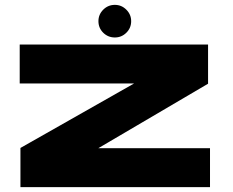

<svg xmlns="http://www.w3.org/2000/svg" viewBox="-20 -769 956 789"><path d="M64 0V-161L531 -426H61V-586H835V-425L384 -160H843V0ZM452 -615Q424 -615 404.2 -634.5Q384.5 -654 384.5 -682Q384.5 -709.5 404.2 -729.2Q424 -749 452 -749Q479.5 -749 499.2 -729.2Q519 -709.5 519 -682Q519 -654 499.2 -634.5Q479.5 -615 452 -615Z"/></svg>

Font: Anybody UltraExpanded ExtraBold
Style: Regular
Weight: 800
Width: 9
Designer: Tyler Finck
Foundry: Etcetera Type Company
Version: Version 1.010; ttfautohint (v1.8.3) -l 8 -r 50 -G 200 -x 14 